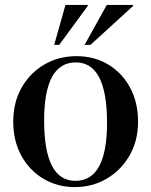

<svg xmlns="http://www.w3.org/2000/svg" viewBox="-20 -752 616 783"><path d="M285 11Q214 11 157 -23Q100 -57 67 -117.2Q34 -177.5 34 -256Q34 -334.5 68.2 -394.8Q102.5 -455 161 -489Q219.5 -523 292 -523Q364.5 -523 421.2 -489Q478 -455 510.5 -394.8Q543 -334.5 543 -256Q543 -177.5 508 -117.2Q473 -57 414.5 -23Q356 11 285 11ZM287.5 -14.5Q416.5 -14.5 416.5 -251.5Q416.5 -497.5 289 -497.5Q160 -497.5 160 -260.5Q160 -14.5 287.5 -14.5ZM325 -569 415.5 -732H523V-728L349 -569ZM201 -569 247 -732H338V-728L221.5 -569Z"/></svg>

Font: Newsreader Display Medium
Style: Regular
Weight: 500
Designer: Hugues Gentile
Foundry: Production Type
Version: Version 1.001